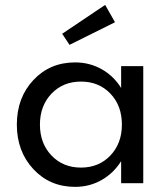

<svg xmlns="http://www.w3.org/2000/svg" viewBox="-20 -728 668 763"><path d="M278.3 -480Q335.4 -480 383.3 -453.4Q431.2 -426.8 461.4 -378.4V-465.3H549.3V0H461.4V-87.4Q430.7 -39.1 383.1 -12.2Q335.4 14.6 278.3 14.6Q178.2 14.6 112.5 -55.9Q46.9 -126.5 46.9 -232.9Q46.9 -339.4 112.5 -409.7Q178.2 -480 278.3 -480ZM464.4 -232.9Q464.4 -308.1 418.7 -356Q373 -403.8 301.8 -403.8Q230.5 -403.8 184.6 -355.7Q138.7 -307.6 138.7 -232.9Q138.7 -158.2 184.6 -110.1Q230.5 -62 301.8 -62Q373 -62 418.7 -110.1Q464.4 -158.2 464.4 -232.9ZM256.3 -549.8 227.1 -593.8 397.9 -708.5 437 -639.6Z"/></svg>

Font: Spartan MB Med
Style: Regular
Weight: 500
Designer: Matt Bailey, Mirko Velimirovic
Foundry: Matt Bailey
Version: Version 1.005